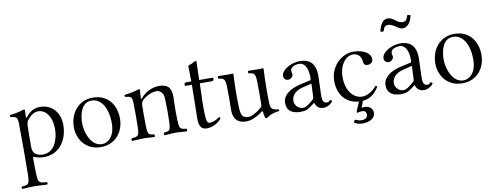

<svg xmlns="http://www.w3.org/2000/svg" viewBox="-69 -1022 4261 1643"><g transform="rotate(-10 2061.0 -201.0)"><path d="M167 -328C194.3 -361.7 225.6 -385 261 -385C322 -385 378 -326 378 -208C378 -130 344 -13 237 -13C220 -13 191 -18 174 -33C155 -50 150 -66 150 -100C150 -100 150 -226 152 -276C152.8 -296 155.8 -314.3 167 -328ZM159 -351C156.4 -347.6 150 -347 150 -354C150 -388 153 -415 153 -415C153 -419 149 -421 141 -421C114 -411 84 -403 18 -394C16 -388 18 -383 20 -377C71 -372 79.8 -366 82 -312C84 -262 84 88 82 138C78.8 216.9 72 222 14 225C8 231 8 240 14 246C54 245 76.8 241 117 241C161.1 241 189 245 230 246C236 240 236 231 230 225C162 221 155.2 216.9 152 138C150 88 150 2 150 2C150 -10 155 -9 165 -5C188 4 213 10 243 10C296 10 344 -7 383 -44C428 -88 454 -157 454 -234C454 -345 382 -419 285 -419C227 -419 192 -394.3 159 -351Z M539 -195C539 -98 604 10 739 10C800 10 846 -12 879 -44C922 -86 941 -146 941 -204C941 -303 887 -419 741 -419C678 -419 627 -393 592 -352C557 -311 539 -255 539 -195ZM727 -396C809 -396 865 -311 865 -174C865 -54 798 -13 753 -13C654 -13 615 -144 615 -217C615 -300 641 -396 727 -396Z M1156 -341C1153 -337 1147 -328 1147 -341C1147 -370 1152 -414 1152 -414C1152 -419 1148 -421 1140 -421C1113 -411 1080 -403 1014 -394C1012 -388 1014 -383 1016 -377C1067 -372 1076 -367.5 1078 -312C1079.9 -260.6 1079.3 -153 1078 -104C1076 -26 1068 -23 1011 -18C1005 -12 1005 -1 1011 5C1050 4 1073 0 1114 0C1151 0 1165 4 1205 5C1211 -1 1211 -12 1205 -18C1156 -23 1150 -26 1148 -104C1146.8 -150.7 1145.6 -235.5 1148 -283C1149 -303 1156 -314 1164 -323C1200 -358 1253 -379 1290 -379C1309 -379 1330 -367 1341 -345C1351 -326 1349.8 -300 1351 -271C1353 -221.1 1353 -154.1 1351 -104C1347.9 -26.1 1342 -23 1292 -18C1287 -12 1287 -1 1292 5C1332 4 1350 0 1388 0C1427 0 1445 4 1486 5C1491 -1 1491 -12 1486 -18C1433 -23 1425.2 -26.1 1422 -104C1420 -153.5 1420 -208 1422 -258C1422.6 -273 1423.2 -287.5 1423.2 -301.3C1423.2 -335.2 1419.6 -364.7 1404 -386C1388 -407 1356 -419 1323 -419C1276 -419 1214 -406 1156 -341Z M1553 -409C1540 -409 1536 -403 1536 -395V-386C1536 -381 1537 -380 1541 -380H1597C1597 -285 1592 -145 1592 -85C1592 -17 1615 10 1659 10C1703 10 1751 -11 1788 -53C1786 -63 1784.5 -65 1778 -67C1753 -48 1718 -33 1693 -33C1667 -33 1663.4 -62 1661 -121C1659 -171 1662 -291 1666 -380H1765C1775 -380 1788 -383 1788 -392V-403C1788 -407 1786 -409 1781 -409H1666L1667 -466C1668.1 -528 1671 -566 1671 -566C1671 -572 1668 -575 1664 -575C1657 -575 1642 -564 1627 -558C1611 -551 1594 -550 1594 -540C1594 -529 1597 -515 1597 -409Z M2003 10C2040 10 2095 -10 2142 -48C2147 -52 2156 -54 2156 -47C2156 -25 2167 10 2167 10C2174 13 2178 12 2185 10C2206 -7 2233 -22 2291 -29C2297 -35 2297 -38 2291 -44C2230 -49 2222.9 -67 2221 -114C2219 -164 2219 -270 2221 -320C2222.2 -349 2225 -408 2225 -408C2225 -411 2223 -414 2218 -414C2213 -413 2198 -412 2184 -412C2153 -412 2128 -413 2093 -414C2087 -408 2087 -397 2093 -391C2140 -388 2149.5 -376.9 2152 -314C2154 -264 2154 -158 2152 -108C2151.3 -90 2150 -93 2137 -81C2102 -50 2055 -25 2031 -25C1971.9 -25 1962.4 -48.1 1959 -133C1957 -183 1957 -270 1959 -320C1960.2 -349 1963 -408 1963 -408C1963 -411 1960 -414 1955 -414C1950 -413 1936 -412 1922 -412C1891 -412 1866 -413 1831 -414C1825 -408 1825 -397 1831 -391C1877 -387 1887.5 -378 1890 -316C1892 -266 1892 -170 1890 -120C1887.4 -54.1 1909 10 2003 10Z M2606 -212 2601 -95C2600.5 -83.1 2596 -77 2588 -71C2563 -51 2529 -20 2502 -20C2454 -20 2428 -62 2428 -92C2428 -129.5 2452.8 -174.6 2524 -192ZM2601 -46C2607 -26 2622 10 2673 10C2720 10 2754 -28 2754 -33C2754 -40 2744 -46 2740 -46C2734 -46 2731 -30 2711 -30C2674 -30 2669.1 -60 2671 -115L2676 -257C2680.7 -390.8 2610 -419 2540 -419C2462 -419 2378 -369 2378 -318C2378 -295 2394 -279 2416 -279C2444 -279 2460 -304 2460 -316C2460 -323 2459 -329 2457 -333C2456 -336 2455 -342 2455 -352C2455 -382 2496 -397 2532 -397C2564 -397 2607 -371 2607 -263C2607 -256 2605 -243 2602 -242L2512 -222C2419.4 -201.4 2355 -153 2355 -88C2355 -15 2407 10 2474 10C2518 10 2538 1 2580 -31L2599 -46Z M2995 96C3018 96 3028 110 3028 131C3028 157 3007 171 2977 171C2957 171 2946 167 2919 157C2912 164 2909 171 2909 183C2934 194 2951 200 2983 200C3044 200 3090 169 3090 126C3090 88 3059 64 3019 64C3010 64 3001 65 2993 67L3014.5 9.3C3064.9 5.2 3113.2 -17.5 3156 -87C3152 -96 3150 -96 3141 -97C3109 -55 3058 -27 3017 -27C2942 -27 2878 -99 2878 -219C2878 -324 2935 -396 2998 -396C3054 -396 3069.3 -353 3073 -320C3076 -293 3089 -286 3109 -286C3129 -286 3155 -298 3155 -328C3155 -380 3095 -419 3003 -419C2909 -419 2802 -333 2802 -198C2802 -80.5 2869.4 2.3 2980 9.5L2944 96L2950 102C2966 97 2976 96 2995 96Z M3469 -595C3450 -595 3433 -602 3417 -614C3397 -628 3375 -648 3345 -648C3302 -648 3279 -609 3265 -550C3271 -544 3281 -543 3292 -545C3302 -578 3312 -593 3338 -593C3355 -593 3374 -585 3392 -574C3413 -560 3434 -542 3456 -542C3502 -542 3531 -581 3543 -641C3537 -645 3527 -648 3516 -647C3502 -605 3491 -595 3469 -595ZM3479 -212 3474 -95C3473.5 -83.1 3469 -77 3461 -71C3436 -51 3402 -20 3375 -20C3327 -20 3301 -62 3301 -92C3301 -129.5 3325.8 -174.6 3397 -192ZM3474 -46C3480 -26 3495 10 3546 10C3593 10 3627 -28 3627 -33C3627 -40 3617 -46 3613 -46C3607 -46 3604 -30 3584 -30C3547 -30 3542.1 -60 3544 -115L3549 -257C3553.7 -390.8 3483 -419 3413 -419C3335 -419 3251 -369 3251 -318C3251 -295 3267 -279 3289 -279C3317 -279 3333 -304 3333 -316C3333 -323 3332 -329 3330 -333C3329 -336 3328 -342 3328 -352C3328 -382 3369 -397 3405 -397C3437 -397 3480 -371 3480 -263C3480 -256 3478 -243 3475 -242L3385 -222C3292.4 -201.4 3228 -153 3228 -88C3228 -15 3280 10 3347 10C3391 10 3411 1 3453 -31L3472 -46Z M3680 -195C3680 -98 3745 10 3880 10C3941 10 3987 -12 4020 -44C4063 -86 4082 -146 4082 -204C4082 -303 4028 -419 3882 -419C3819 -419 3768 -393 3733 -352C3698 -311 3680 -255 3680 -195ZM3868 -396C3950 -396 4006 -311 4006 -174C4006 -54 3939 -13 3894 -13C3795 -13 3756 -144 3756 -217C3756 -300 3782 -396 3868 -396Z"/></g></svg>

Font: Libertinus Serif Display
Style: Regular
Weight: 400
Designer: Philipp H. Poll
Foundry: Khaled Hosny
Version: Version 6.1